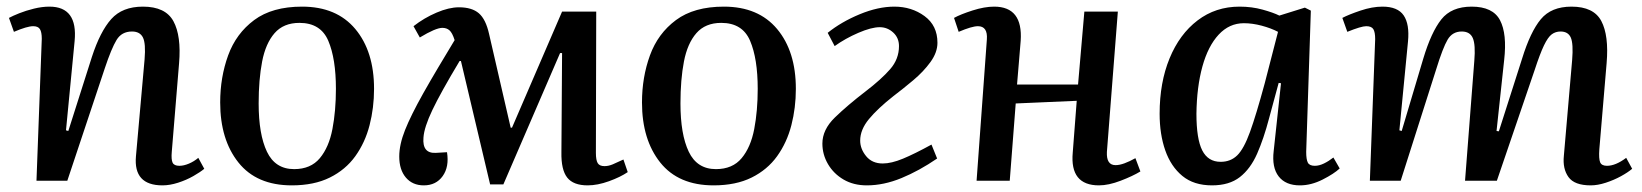

<svg xmlns="http://www.w3.org/2000/svg" viewBox="-20 -545 4953 579"><path d="M596 -36Q584 -26 563 -14Q542 -2 517 6Q492 14 470 14Q382 14 390 -74L416 -366Q420 -414 411 -432Q402 -450 378 -450Q347 -450 331.5 -424.5Q316 -399 296 -339L183 0H90L106 -428Q106 -448 100.5 -457Q95 -466 80 -466Q62 -466 22 -449L7 -491Q18 -497 38 -505Q58 -513 82.5 -519Q107 -525 129 -525Q215 -525 205 -421L179 -152L186 -150L257 -373Q282 -450 315.5 -487.5Q349 -525 411 -525Q479 -525 503 -481Q527 -437 520 -354L498 -87Q496 -64 500.5 -54.5Q505 -45 521 -45Q534 -45 549.5 -51.5Q565 -58 578 -69Z M860 14Q754 14 699 -55Q644 -124 644 -236Q644 -312 668 -378Q692 -444 746.5 -484.5Q801 -525 891 -525Q995 -525 1051.5 -457.5Q1108 -390 1108 -277Q1108 -220 1094.5 -167.5Q1081 -115 1051.5 -74Q1022 -33 974.5 -9.5Q927 14 860 14ZM867 -35Q917 -35 944.5 -68Q972 -101 982.5 -156Q993 -211 993 -277Q993 -368 970 -422Q947 -476 883 -476Q835 -476 808 -445Q781 -414 770.5 -359.5Q760 -305 760 -233Q760 -140 785 -87.5Q810 -35 867 -35Z M1498 11H1458L1370 -361H1366Q1309 -266 1284 -213.5Q1259 -161 1257 -130Q1253 -82 1294 -84L1328 -86Q1335 -42 1315 -14Q1295 14 1258 14Q1224 14 1204 -9.5Q1184 -33 1184 -73Q1184 -109 1201.5 -153Q1219 -197 1256 -263Q1278 -302 1301.5 -341.5Q1325 -381 1351 -424Q1344 -446 1335.5 -453.5Q1327 -461 1314 -461Q1294 -461 1246 -432L1227 -466Q1259 -491 1296.5 -507Q1334 -523 1364 -523Q1403 -523 1424 -505Q1445 -487 1455 -442L1520 -160H1524L1675 -510H1778L1777 -84Q1777 -62 1782.5 -53Q1788 -44 1803 -44Q1815 -44 1828 -49.5Q1841 -55 1860 -64L1873 -26Q1851 -11 1816.5 1.5Q1782 14 1752 14Q1709 14 1690.5 -9.5Q1672 -33 1673 -86L1675 -385H1669Z M2132 14Q2026 14 1971 -55Q1916 -124 1916 -236Q1916 -312 1940 -378Q1964 -444 2018.5 -484.5Q2073 -525 2163 -525Q2267 -525 2323.5 -457.5Q2380 -390 2380 -277Q2380 -220 2366.5 -167.5Q2353 -115 2323.5 -74Q2294 -33 2246.5 -9.5Q2199 14 2132 14ZM2139 -35Q2189 -35 2216.5 -68Q2244 -101 2254.5 -156Q2265 -211 2265 -277Q2265 -368 2242 -422Q2219 -476 2155 -476Q2107 -476 2080 -445Q2053 -414 2042.5 -359.5Q2032 -305 2032 -233Q2032 -140 2057 -87.5Q2082 -35 2139 -35Z M2476 -446Q2517 -479 2572.5 -502Q2628 -525 2677 -525Q2729 -525 2768 -496.5Q2807 -468 2807 -416Q2807 -387 2786 -358Q2765 -329 2734 -303Q2703 -277 2674 -255Q2627 -218 2600.5 -186Q2574 -154 2574 -121Q2574 -96 2592 -74Q2610 -52 2642 -52Q2668 -52 2703 -66.5Q2738 -81 2789 -109L2806 -67Q2752 -30 2698.5 -8Q2645 14 2594 14Q2554 14 2524 -3.5Q2494 -21 2477 -50Q2460 -79 2460 -112Q2460 -154 2497.5 -190.5Q2535 -227 2591 -270Q2638 -306 2664.5 -336.5Q2691 -367 2691 -406Q2691 -431 2673.5 -447Q2656 -463 2633 -463Q2608 -463 2568.5 -446Q2529 -429 2497 -406Z M3227 -241 3043 -233 3025 0H2925L2956 -426Q2959 -466 2929 -466Q2911 -466 2871 -449L2857 -491Q2877 -502 2913 -513.5Q2949 -525 2978 -525Q3065 -525 3058 -422Q3055 -388 3052.5 -355.5Q3050 -323 3047 -290H3231L3250 -510H3351L3318 -87Q3316 -47 3344 -47Q3356 -47 3371 -52.5Q3386 -58 3404 -68L3419 -28Q3396 -14 3359.5 0Q3323 14 3294 14Q3206 14 3215 -85Z M3919 -87Q3919 -64 3924 -54.5Q3929 -45 3945 -45Q3958 -45 3972.5 -52Q3987 -59 4001 -70L4020 -37Q4003 -21 3968.5 -3.5Q3934 14 3900 14Q3857 14 3836 -13Q3815 -40 3821 -90L3843 -294L3836 -295L3807 -188Q3791 -127 3771 -81.5Q3751 -36 3719 -11Q3687 14 3635 14Q3580 14 3545.5 -14.5Q3511 -43 3494 -91.5Q3477 -140 3477 -202Q3477 -296 3507 -369Q3537 -442 3591.5 -483.5Q3646 -525 3718 -525Q3755 -525 3787.5 -516Q3820 -507 3838 -498L3915 -522L3933 -513ZM3661 -57Q3691 -57 3711 -76.5Q3731 -96 3749.5 -147Q3768 -198 3794 -294L3834 -449Q3813 -460 3785 -467.5Q3757 -475 3731 -475Q3687 -475 3655 -440.5Q3623 -406 3606 -344.5Q3589 -283 3588 -202Q3588 -126 3605.5 -91.5Q3623 -57 3661 -57Z M4426 -362Q4430 -410 4421.5 -430Q4413 -450 4388 -450Q4360 -450 4345.5 -425.5Q4331 -401 4311 -336L4204 0H4111L4127 -427Q4127 -448 4121.5 -457Q4116 -466 4100 -466Q4085 -466 4043 -449L4028 -491Q4047 -501 4082.5 -513Q4118 -525 4149 -525Q4195 -525 4213 -498.5Q4231 -472 4226 -420L4200 -152L4207 -150L4272 -368Q4296 -448 4326.5 -486.5Q4357 -525 4418 -525Q4482 -525 4503.5 -484Q4525 -443 4516 -364L4493 -150L4500 -149L4570 -368Q4595 -449 4626.5 -487Q4658 -525 4719 -525Q4786 -525 4809 -481.5Q4832 -438 4825 -355L4803 -95Q4801 -66 4805.5 -55.5Q4810 -45 4826 -45Q4852 -45 4884 -69L4902 -36Q4889 -25 4868 -13.5Q4847 -2 4822.5 6Q4798 14 4777 14Q4728 14 4710 -11Q4692 -36 4696 -75L4721 -364Q4725 -413 4717 -431.5Q4709 -450 4686 -450Q4671 -450 4659.5 -441.5Q4648 -433 4636 -408Q4624 -383 4608 -334L4494 0H4398Z"/></svg>

Font: Literata 36pt Medium
Style: Italic
Weight: 500
Italic angle: -2°
Designer: Latin by Veronika Burian and Jose Scaglione. Greek by Irene Vlachou. Cyrillic by Vera Evstafieva
Foundry: TypeTogether
Version: Version 3.002